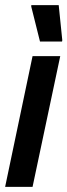

<svg xmlns="http://www.w3.org/2000/svg" viewBox="-30 -729 263 749"><path d="M-10 0 97 -510H205L97 0ZM126 -567 92 -703V-709H199L213 -572L212 -567Z"/></svg>

Font: Saira ExtraCondensed
Style: Bold Italic
Weight: 700
Width: 2
Italic angle: -12°
Designer: Hector Gatti with collaboration of the Omnibus-Type team
Foundry: Omnibus-Type
Version: Version 1.101